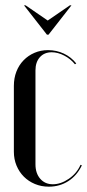

<svg xmlns="http://www.w3.org/2000/svg" viewBox="-20 -691 327 720"><path d="M32 -369Q32 -398 41.5 -422.5Q51 -447 68.5 -465Q86 -483 109.5 -493Q133 -503 160 -503Q192 -503 219.5 -490Q247 -477 266 -453L261 -450Q245 -470 221 -482.5Q197 -495 174 -495Q146 -495 129.5 -476.5Q113 -458 113 -427V-75Q113 -41 131 -20.5Q149 0 178 0Q208 0 238 -20.5Q268 -41 282 -73L287 -71Q269 -33 236.5 -12Q204 9 163 9Q135 9 111 -1Q87 -11 69.5 -28.5Q52 -46 42 -70Q32 -94 32 -122ZM76 -671 159 -614 242 -671H248L162 -561H156L70 -671Z"/></svg>

Font: Moniqa SemBd Narrow Display
Style: Regular
Weight: 600
Width: 4
Designer: Rajesh Rajput
Foundry: Rajesh Rajput
Version: Version 1.000